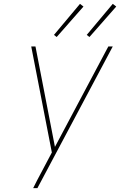

<svg xmlns="http://www.w3.org/2000/svg" viewBox="-20 -976 623 996"><path d="M152 0H174L565 -735H542L265 -214L164 -735H142L249 -185L195 -83Q184 -62 173 -41.5Q162 -21 152 0ZM444 -784 583 -942 565 -956 430 -795ZM274 -784 413 -942 395 -956 260 -795Z"/></svg>

Font: Iosevka Sparkle Thin
Style: Italic
Weight: 100
Italic angle: -9°
Designer: Belleve Invis
Foundry: Belleve Invis
Version: Version 4.5.0; ttfautohint (v1.8.3)